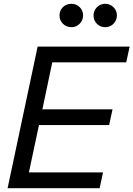

<svg xmlns="http://www.w3.org/2000/svg" viewBox="-20 -990 702 1010"><path d="M20 0 178 -745H662L644 -662H255L203 -415H572L554 -332H185L132 -83H522L504 0ZM356 -847Q329 -847 311 -865Q293 -883 293 -909Q293 -935 311 -952.5Q329 -970 356 -970Q381 -970 399 -952.5Q417 -935 417 -909Q417 -883 399 -865Q381 -847 356 -847ZM534 -847Q507 -847 489.5 -865Q472 -883 472 -909Q472 -934 490 -952Q508 -970 534 -970Q558 -970 576.5 -952.5Q595 -935 595 -909Q595 -883 577 -865Q559 -847 534 -847Z"/></svg>

Font: Plus Jakarta Display
Style: Italic
Weight: 400
Italic angle: -12°
Designer: Gumpita Rahayu
Foundry: Tokotype Studio
Version: Version 1.000